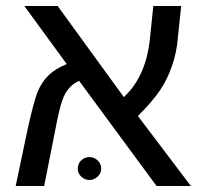

<svg xmlns="http://www.w3.org/2000/svg" viewBox="-20 -619 668 639"><path d="M202.1 -405.8 61 -599.1H171.9L392.1 -295.9Q465.8 -363.8 479 -490.2L490.2 -599.1H583L571.8 -492.2Q567.9 -443.4 551.8 -397.9Q537.1 -355 512.5 -318.4Q487.8 -281.7 439 -232.9L615.2 0H501L243.2 -350.1Q220.7 -339.4 209 -324.2Q195.8 -309.6 187 -284.2Q177.2 -255.9 166 -196.8L127 0H32.2L73.2 -194.8Q91.8 -278.3 105 -313Q119.6 -347.7 142.3 -369.1Q165 -390.6 202.1 -405.8ZM238.8 -57.1Q238.8 -74.2 250.2 -85.2Q261.7 -96.2 277.8 -96.2Q293.5 -96.2 305.2 -85Q316.9 -73.7 316.9 -57.1Q316.9 -42.5 304.9 -31.2Q293 -20 277.8 -20Q262.2 -20 250.5 -31Q238.8 -42 238.8 -57.1Z"/></svg>

Font: Libra Sans Modern
Style: Regular
Weight: 400
Foundry: Stefan Peev, Context Ltd
Version: Version 1.000